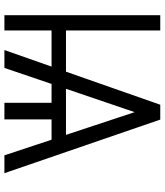

<svg xmlns="http://www.w3.org/2000/svg" viewBox="42 -789 747 871"><g transform="rotate(90 415.5 -353.5)"><path d="M118.2 -279.3H305.2L455.1 -707H522.5L765.6 0H684.6L613.8 -213.9H521.5V0H446.3V-213.9H360.8L288.1 0H207L282.2 -213.9H118.2V0H48.8V-707H118.2ZM591.8 -279.3 488.8 -590.8 382.8 -279.3Z"/></g></svg>

Font: Pretendard JP Light
Style: Regular
Weight: 300
Designer: Base glyphs from Inter by Rasmus Andersson; Hangeul glyphs from Noto Sans CJK(Source Han Sans) by Jang Soo-young and Kan
Foundry: Kil Hyung-jin
Version: Version 1.309